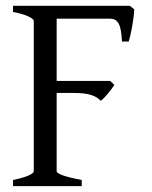

<svg xmlns="http://www.w3.org/2000/svg" viewBox="-20 -635 518 655"><path d="M24.4 0V-21Q57.6 -27.8 76.4 -35.9Q95.2 -43.9 95.2 -50.8V-564Q95.2 -569.8 77.4 -578.6Q59.6 -587.4 24.4 -594.2V-615.2H422.9L438 -603Q437.5 -590.3 435.5 -575.2Q433.6 -560.1 430.9 -544.9Q428.2 -529.8 425 -516.1Q421.9 -502.4 418.9 -493.2H396Q395 -515.6 392.3 -530.8Q389.6 -545.9 384.5 -554.9Q379.4 -564 372.3 -567.6Q365.2 -571.3 356 -571.3H173.3V-358.9H356L370.1 -345.2Q365.7 -338.4 359.9 -330.6Q354 -322.8 347.7 -315.2Q341.3 -307.6 335.2 -301.3Q329.1 -294.9 324.2 -291Q316.9 -298.3 308.6 -303.2Q300.3 -308.1 289.3 -311.5Q278.3 -314.9 263.4 -316.4Q248.5 -317.9 228 -317.9H173.3V-50.8Q173.3 -44.9 192.1 -37.6Q210.9 -30.3 258.8 -21V0Z"/></svg>

Font: Gentium Plus CyrE
Style: Regular
Weight: 400
Designer: J. Victor Gaultney, Annie Olsen, Iska Routamaa, Becca Hirsbrunner
Foundry: SIL International
Version: Version 5.000